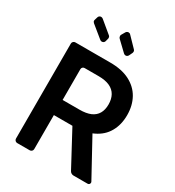

<svg xmlns="http://www.w3.org/2000/svg" viewBox="-221 -1075 1092 1201"><g transform="rotate(30 325.5 -474.0)"><path d="M71.7 -20.6V-706.7Q71.7 -715.2 77.8 -721.2Q83.8 -727.3 92.3 -727.3H344.5Q428.3 -727.3 485.1 -698.2Q542.3 -668.7 571.4 -616.8Q600.9 -563.9 600.9 -494.7Q600.9 -425.1 571 -373.2Q541.9 -322.1 484 -294.4L469.8 -288L614.7 -23.1Q616.5 -19.9 616.5 -15.6Q616.5 -9.2 612 -4.6Q607.6 0 601.2 0H498.9Q490.4 0 483 -4.4Q475.5 -8.9 471.6 -16.3L337.4 -266.3H203.5V-20.6Q203.5 -12.1 197.4 -6Q191.4 0 182.5 0H92.3Q83.8 0 77.8 -6Q71.7 -12.1 71.7 -20.6ZM324.9 -375.7Q373.2 -375.7 405.2 -389.2Q436.4 -403.1 451.3 -429.3Q466.6 -455.6 466.6 -494.7Q466.6 -533 451.3 -560.7Q436.1 -588.1 404.8 -602.6Q372.9 -617.2 324.2 -617.2H222.7Q214.8 -617.2 209.2 -611.7Q203.5 -606.2 203.5 -598V-375.7ZM233.3 -813.9Q240.1 -813.9 245.9 -818.2Q251.8 -822.4 253.2 -829.5L258.5 -849.8Q259.2 -853.3 259.2 -855.5Q259.2 -859.7 257.3 -863.8Q255.3 -867.9 252.1 -870.4L166.5 -941.4Q159.8 -946.4 152.7 -946.4Q146 -946.4 140.8 -942.6Q135.7 -938.9 133.5 -932.2L127.1 -910.9Q125.7 -906.6 125.7 -904.5Q125.7 -896 133.5 -889.2L220.2 -818.5Q225.9 -813.9 233.3 -813.9ZM314.3 -902Q314.3 -892.8 321 -886L390.6 -819.6Q397 -813.2 405.5 -813.2Q411.2 -813.2 416.4 -816.6Q421.5 -820 424.4 -826L435.7 -849.8Q437.5 -854 437.5 -858Q437.5 -866.8 431.5 -872.5L364.7 -941.4Q359 -948.2 349.8 -948.2Q344.5 -948.2 339.5 -945.3Q334.5 -942.5 331.7 -937.5L316.8 -911.9Q314.3 -908 314.3 -902Z"/></g></svg>

Font: DeltaSans SemiBold
Style: Regular
Weight: 600
Designer: Rasmus Andersson
Foundry: rsms
Version: Version 3.012